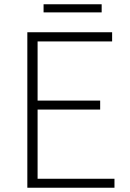

<svg xmlns="http://www.w3.org/2000/svg" viewBox="-20 -879 607 899"><path d="M108 0V-728H505V-685H156V-408H449V-366H156V-42H516V0ZM184 -821V-859H456V-821Z"/></svg>

Font: Noto Sans JP ExtraLight
Style: Regular
Weight: 250
Designer: Ryoko NISHIZUKA  (kana, bopomofo & ideographs); Paul D. Hunt (Latin, Greek & Cyrillic); Sandoll Communications , Soo-you
Foundry: Adobe
Version: Version 2.004-H2;hotconv 1.0.118;makeotfexe 2.5.65603